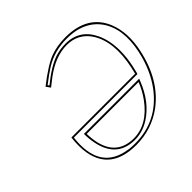

<svg xmlns="http://www.w3.org/2000/svg" viewBox="-164 -832 1018 1018"><g transform="rotate(-45 345.0 -323.0)"><path d="M168 -215.8Q172.4 -46.4 293 -24.9Q310.1 -22 327.6 -22Q431.2 -22 509.3 -128.4Q538.6 -168.9 557.1 -215.8ZM208 -522.9 190.4 -546.9Q284.2 -620.1 337.4 -639.6Q387.2 -657.7 449.7 -658.2Q617.2 -658.2 670.4 -526.9Q704.6 -440.4 680.2 -326.2Q642.1 -146 519 -54.2Q428.7 11.7 313.5 12.2Q125 12.2 97.7 -147.9Q89.4 -198.2 97.2 -259.8H575.2Q578.6 -271 584 -296.9Q618.2 -458 559.1 -552.2Q512.7 -623.5 426.8 -624Q341.3 -624 252.4 -557.6Q235.8 -545.4 208 -522.9ZM157.7 -215.3V-226.1H571.8L566.4 -212.4Q522 -99.6 437 -45.4Q384.8 -12.2 327.6 -12.2Q202.6 -12.2 168.9 -135.7Q159.2 -171.9 157.7 -215.3ZM210 -537.1Q293.9 -605 352.5 -623Q389.2 -633.8 426.8 -633.8Q532.7 -633.8 579.6 -534.7Q606 -478 606 -402.3Q606 -350.6 593.8 -294.9Q587.9 -267.6 585 -257.3L582.5 -250H106Q82 -43 241.2 -5.9Q256.8 -2.4 272.5 0Q292.5 2 313.5 2Q481 2 584.5 -133.3Q646 -214.8 670.4 -328.1Q701.7 -474.6 639.2 -563.5Q595.7 -624 516.1 -641.6Q484.9 -647.9 449.7 -647.9Q357.9 -647.9 285.2 -603Q254.4 -584 204.1 -544.9Z"/></g></svg>

Font: Linux Biolinum Outline O
Style: Italic
Weight: 400
Italic angle: -12°
Designer: Philipp H. Poll
Foundry: Philipp H. Poll
Version: Version 0.6.2